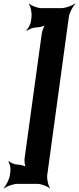

<svg xmlns="http://www.w3.org/2000/svg" viewBox="-63 -873 446 1085"><path d="M115 -777 112 -753C110 -737 96 -711 86 -702L89 -699C99 -708 126 -718 142 -718C158 -718 189 -725 199 -734L196 -737C186 -728 175 -699 173 -683L76 22C74 38 77 67 85 76L88 73C80 64 52 57 36 57C20 57 -4 47 -12 38L-16 41C-8 50 -2 76 -4 92L-7 116C-10 140 -29 177 -43 190L-41 192C-26 180 12 166 36 166H147C171 166 207 180 218 192L220 190C210 177 201 140 204 116L326 -777C329 -801 349 -838 363 -851L361 -853C346 -841 307 -827 283 -827H172C148 -827 113 -841 102 -853L100 -851C110 -838 118 -801 115 -777Z"/></svg>

Font: Asimov
Style: EdgeNarIt
Weight: 500
Designer: Google
Version: Version 2.000980: 2014